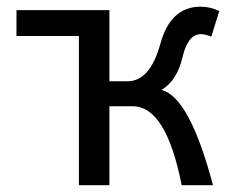

<svg xmlns="http://www.w3.org/2000/svg" viewBox="-20 -543 699 563"><path d="M604.5 0H512.7Q467.3 -231.4 369.1 -231.4H300.8V0H211.4V-513.2H300.8V-304.7H354Q419.9 -304.7 450 -414.1Q480 -523.4 567.9 -523.4Q596.7 -523.4 623 -510.7L599.6 -435.5Q581.5 -442.9 569.3 -442.9Q530.8 -442.9 515.1 -375Q499.5 -307.1 453.6 -279.3Q536.1 -258.3 604.5 0ZM211.4 -227.5V-437.5H28.3V-513.2H296.9V-227.5Z"/></svg>

Font: Cadman
Style: Regular
Weight: 400
Designer: Paul James MIller
Foundry: High-Logic / Made with FontCreator
Version: Version 2.114;March 28, 2021;FontCreator 13.0.0.2683 64-bit